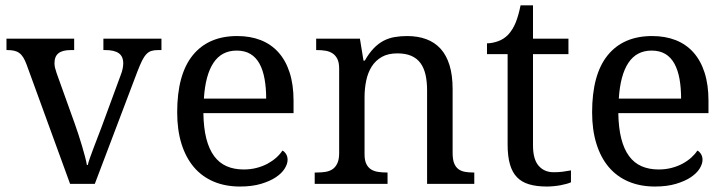

<svg xmlns="http://www.w3.org/2000/svg" viewBox="-20 -679 2686 709"><path d="M3.9 -494.1V-536.1H253.9V-494.1H241.2Q210.9 -494.1 196 -482.4Q181.2 -470.7 181.2 -445.8Q181.2 -437.5 183.1 -429Q185.1 -420.4 189 -409.2L256.8 -220.2Q263.2 -202.6 270 -181.4Q276.9 -160.2 283 -139.6Q289.1 -119.1 293.9 -100.8Q298.8 -82.5 300.8 -69.8H304.2Q306.6 -80.6 312.3 -96.4Q317.9 -112.3 325 -131.1Q332 -149.9 339.6 -169.4Q347.2 -189 354 -207L425.8 -401.9Q430.7 -414.1 432.9 -425.3Q435.1 -436.5 435.1 -444.8Q435.1 -470.7 418.7 -482.4Q402.3 -494.1 369.1 -494.1H361.8V-536.1H576.2V-494.1H564Q549.3 -494.1 539.1 -491Q528.8 -487.8 520.5 -479Q512.2 -470.2 504.6 -455.1Q497.1 -439.9 487.8 -416L330.1 0H238.8L78.1 -440.9Q72.3 -456.5 65.9 -466.8Q59.6 -477.1 51.3 -483.2Q43 -489.3 32.2 -491.7Q21.5 -494.1 6.8 -494.1Z M854 -492.2Q798.3 -492.2 768.3 -447Q738.3 -401.9 732.9 -314.9H962.9Q962.9 -354.5 957 -387.2Q951.2 -419.9 938.5 -443.4Q925.8 -466.8 905 -479.5Q884.3 -492.2 854 -492.2ZM866.2 9.8Q812 9.8 768.8 -8.5Q725.6 -26.9 695.8 -62Q666 -97.2 650.1 -148.2Q634.3 -199.2 634.3 -264.2Q634.3 -404.3 691.9 -475.1Q749.5 -545.9 856 -545.9Q904.3 -545.9 942.9 -530.8Q981.4 -515.6 1008.3 -485.6Q1035.2 -455.6 1049.6 -410.9Q1064 -366.2 1064 -307.1V-261.2H731Q731.9 -206.5 741.9 -167.2Q752 -127.9 770.8 -102.5Q789.6 -77.1 816.9 -65.2Q844.2 -53.2 879.9 -53.2Q905.8 -53.2 928 -59.1Q950.2 -64.9 968.3 -74.7Q986.3 -84.5 1000.2 -96.9Q1014.2 -109.4 1022.9 -123Q1029.8 -120.1 1035.9 -110.8Q1042 -101.6 1042 -88.9Q1042 -73.7 1031.2 -56.4Q1020.5 -39.1 998.5 -24.4Q976.6 -9.8 943.6 0Q910.6 9.8 866.2 9.8Z M1411.1 -42V0H1142.1V-42H1150.4Q1167.5 -42 1182.4 -44.4Q1197.3 -46.9 1208.3 -54.4Q1219.2 -62 1225.8 -76.2Q1232.4 -90.3 1232.4 -113.8V-425.8Q1232.4 -447.8 1225.8 -461.2Q1219.2 -474.6 1208 -481.9Q1196.8 -489.3 1181.9 -491.7Q1167 -494.1 1150.4 -494.1H1147.5V-536.1H1309.1L1322.3 -455.1H1327.1Q1342.8 -482.9 1360.1 -500.7Q1377.4 -518.6 1396.7 -528.6Q1416 -538.6 1437.7 -542.2Q1459.5 -545.9 1483.4 -545.9Q1522.9 -545.9 1554 -534.4Q1585 -522.9 1606.7 -499.3Q1628.4 -475.6 1639.9 -438.5Q1651.4 -401.4 1651.4 -350.1V-113.8Q1651.4 -90.3 1657 -76.2Q1662.6 -62 1672.9 -54.4Q1683.1 -46.9 1697.3 -44.4Q1711.4 -42 1728 -42H1731.4V0H1557.1V-345.2Q1557.1 -377.9 1551.3 -403.3Q1545.4 -428.7 1532.5 -446.3Q1519.5 -463.9 1498.5 -472.9Q1477.5 -481.9 1447.3 -481.9Q1413.1 -481.9 1389.9 -468.8Q1366.7 -455.6 1352.5 -433.1Q1338.4 -410.6 1332.3 -381.3Q1326.2 -352.1 1326.2 -319.8V-108.9Q1326.2 -86.9 1332.8 -73.5Q1339.4 -60.1 1350.6 -53.2Q1361.8 -46.4 1376.7 -44.2Q1391.6 -42 1408.2 -42Z M2024.4 -43Q2042.5 -43 2057.6 -44.9Q2072.8 -46.9 2088.4 -49.8V-5.9Q2082 -2.9 2071.8 0Q2061.5 2.9 2049.6 5.1Q2037.6 7.3 2024.4 8.5Q2011.2 9.8 1999.5 9.8Q1961.4 9.8 1934.1 1.7Q1906.7 -6.3 1889.2 -24.4Q1871.6 -42.5 1863 -72.3Q1854.5 -102.1 1854.5 -145V-479H1778.3V-519Q1796.4 -519 1818.1 -526.4Q1839.8 -533.7 1856.4 -550.8Q1873.5 -569.3 1884 -595Q1894.5 -620.6 1902.3 -659.2H1948.2V-536.1H2079.1V-479H1948.2V-142.1Q1948.2 -90.8 1969 -66.9Q1989.7 -43 2024.4 -43Z M2386.2 -492.2Q2330.6 -492.2 2300.5 -447Q2270.5 -401.9 2265.1 -314.9H2495.1Q2495.1 -354.5 2489.3 -387.2Q2483.4 -419.9 2470.7 -443.4Q2458 -466.8 2437.3 -479.5Q2416.5 -492.2 2386.2 -492.2ZM2398.4 9.8Q2344.2 9.8 2301 -8.5Q2257.8 -26.9 2228 -62Q2198.2 -97.2 2182.4 -148.2Q2166.5 -199.2 2166.5 -264.2Q2166.5 -404.3 2224.1 -475.1Q2281.7 -545.9 2388.2 -545.9Q2436.5 -545.9 2475.1 -530.8Q2513.7 -515.6 2540.5 -485.6Q2567.4 -455.6 2581.8 -410.9Q2596.2 -366.2 2596.2 -307.1V-261.2H2263.2Q2264.2 -206.5 2274.2 -167.2Q2284.2 -127.9 2303 -102.5Q2321.8 -77.1 2349.1 -65.2Q2376.5 -53.2 2412.1 -53.2Q2438 -53.2 2460.2 -59.1Q2482.4 -64.9 2500.5 -74.7Q2518.6 -84.5 2532.5 -96.9Q2546.4 -109.4 2555.2 -123Q2562 -120.1 2568.1 -110.8Q2574.2 -101.6 2574.2 -88.9Q2574.2 -73.7 2563.5 -56.4Q2552.7 -39.1 2530.8 -24.4Q2508.8 -9.8 2475.8 0Q2442.9 9.8 2398.4 9.8Z"/></svg>

Font: Droid Serif
Style: Regular
Weight: 400
Designer: Monotype Design team
Foundry: Monotype Imaging Inc.
Version: Version 1.03